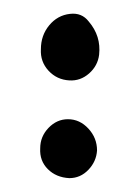

<svg xmlns="http://www.w3.org/2000/svg" viewBox="-20 -339 201 277"><path d="M39 -268Q39 -288 51 -302.5Q63 -317 81 -319Q98 -321 108 -308Q126 -287 123 -260Q121 -244 108.5 -233Q96 -222 80 -223Q62 -224 50 -237Q38 -250 39 -268ZM80 -82Q61 -83 49 -95Q37 -107 38 -125Q38 -142 50 -154.5Q62 -167 78 -167Q95 -167 107.5 -153.5Q120 -140 120 -122Q119 -106 107.5 -94Q96 -82 80 -82Z"/></svg>

Font: Delicious Handrawn
Style: Regular
Weight: 400
Designer: Agung Rohmat
Foundry: Agung Rohmat
Version: Version 1.002; ttfautohint (v1.8.4.7-5d5b);gftools[0.9.27]